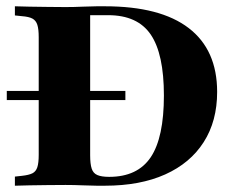

<svg xmlns="http://www.w3.org/2000/svg" viewBox="-20 -591 744 611"><path d="M1.6 -272.6V-301.6H379V-272.6ZM287.9 0Q271 0 243.5 -1.2Q216.1 -2.4 188.7 -2.4Q161.3 -2.4 131 -2Q100.8 -1.6 73.8 -1.2Q46.8 -0.8 27.4 0V-29L50 -31.5Q71.8 -33.9 83.1 -39.5Q94.4 -45.2 98.8 -58.9Q103.2 -72.6 103.2 -98.4V-472.6Q103.2 -498.4 98.8 -512.1Q94.4 -525.8 83.1 -531.9Q71.8 -537.9 50 -539.5L27.4 -541.9V-571Q46.8 -570.2 73.8 -569.8Q100.8 -569.4 131 -569Q161.3 -568.5 188.7 -568.5Q216.1 -568.5 243.5 -569.8Q271 -571 287.9 -571H313.7Q490.3 -571 580.6 -501.6Q671 -432.3 671 -298.4Q671 -205.6 628.2 -138.7Q585.5 -71.8 505.6 -35.9Q425.8 0 313.7 0ZM327.4 -28.2Q417.7 -28.2 459.7 -90.7Q501.6 -153.2 501.6 -287.1Q501.6 -419.4 459.7 -481Q417.7 -542.7 324.2 -542.7H266.9V-96.8Q266.9 -69.4 271.8 -54.4Q276.6 -39.5 289.9 -33.9Q303.2 -28.2 327.4 -28.2Z"/></svg>

Font: Playfair 5pt SemiExpanded Light Black
Style: Regular
Weight: 900
Version: Version 2.203